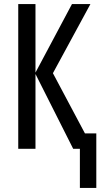

<svg xmlns="http://www.w3.org/2000/svg" viewBox="-20 -734 506 947"><path d="M426 -714 241 -373 399 -76H455V193H374V0H341L155 -369V0H70V-714H155V-376L335 -714Z"/></svg>

Font: Noto Sans Display Condensed
Style: Regular
Weight: 400
Width: 3
Designer: Monotype Design Team
Foundry: Monotype Imaging Inc.
Version: Version 1.900